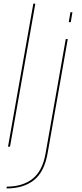

<svg xmlns="http://www.w3.org/2000/svg" viewBox="-20 -805 452 1054"><path d="M24 0 163 -785H174L35 0ZM15.5 229.5 17.5 219.5Q103.5 219.5 158.2 176.8Q213 134 230 38.5L341 -590.5H352L241 38Q223 139.5 165.5 184.5Q108 229.5 15.5 229.5ZM366.5 -737.5H377.5L368.5 -683.5H357.5Z"/></svg>

Font: Anybody ExtraExpanded Thin
Style: Italic
Weight: 100
Width: 8
Italic angle: -10°
Designer: Tyler Finck
Foundry: Etcetera Type Company
Version: Version 1.010; ttfautohint (v1.8.3) -l 8 -r 50 -G 200 -x 14 